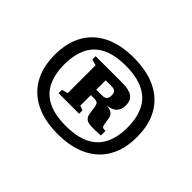

<svg xmlns="http://www.w3.org/2000/svg" viewBox="-101 -898 827 827"><g transform="rotate(45 312.0 -484.5)"><path d="M311 -717Q391 -717 447.2 -689.8Q503.5 -662.5 533 -610.8Q562.5 -559 562.5 -484.5Q562.5 -411 533 -359Q503.5 -307 447.2 -279.5Q391 -252 311 -252Q231.5 -252 175.8 -279.5Q120 -307 90.5 -359Q61 -411 61 -484.5Q61 -559 90.5 -610.8Q120 -662.5 175.8 -689.8Q231.5 -717 311 -717ZM311 -668Q244 -668 201.8 -646.8Q159.5 -625.5 139.5 -584.5Q119.5 -543.5 119.5 -484.5Q119.5 -426 139.5 -385Q159.5 -344 201.8 -322.8Q244 -301.5 311 -301.5Q378 -301.5 421 -322.8Q464 -344 484.2 -385Q504.5 -426 504.5 -484.5Q504.5 -543.5 484.2 -584.5Q464 -625.5 421 -646.8Q378 -668 311 -668ZM253.5 -505H329.5Q344.5 -505 351.5 -512Q358.5 -519 358.5 -533.5Q358.5 -548.5 352.2 -555.2Q346 -562 330.5 -562H254L252.5 -605H353Q394.5 -605 413.5 -590.8Q432.5 -576.5 432.5 -547Q432.5 -520.5 416.5 -505.2Q400.5 -490 368 -488L368.5 -489Q395 -487.5 406.5 -478.8Q418 -470 420 -450L423.5 -428Q425 -414.5 429.5 -410.8Q434 -407 447.5 -407V-379.5Q409.5 -376.5 388.5 -378Q367.5 -379.5 358.5 -387.8Q349.5 -396 347 -412L342 -447.5Q339 -463 333.2 -467.5Q327.5 -472 310.5 -472H254.5ZM217.5 -577.5 190 -584.5V-605H294V-407.5L315 -400V-379.5H190V-400L217.5 -407.5Z"/></g></svg>

Font: Newsreader 7pt
Style: Bold
Weight: 700
Designer: Hugues Gentile
Foundry: Production Type
Version: Version 1.003